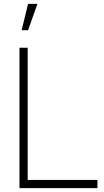

<svg xmlns="http://www.w3.org/2000/svg" viewBox="-20 -965 535 985"><path d="M80 -720H122V-42H480V0H80ZM91 -810H124L172 -945H124Z"/></svg>

Font: Tap Sans
Style: Regular
Weight: 400
Designer: Tap Payments
Foundry: Tap Payments
Version: Version 1.001;Glyphs 3.1.2 (3151)